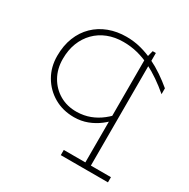

<svg xmlns="http://www.w3.org/2000/svg" viewBox="-159 -631 977 994"><g transform="rotate(30 329.5 -134.0)"><path d="M292 14Q225 14 172.5 -16.5Q120 -47 89.5 -99.5Q59 -152 59 -218Q59 -280 78.5 -329Q98 -378 133.5 -412.5Q169 -447 217 -465Q265 -483 321 -483Q367 -483 408.5 -472Q450 -461 488 -442.5Q526 -424 560.5 -400.5Q595 -377 626 -351V-316Q592 -345 556.5 -369.5Q521 -394 484 -412.5Q447 -431 406.5 -441.5Q366 -452 321 -452Q270 -452 228 -435.5Q186 -419 155.5 -388Q125 -357 108.5 -314.5Q92 -272 92 -219Q92 -160 118 -114Q144 -68 189 -42Q234 -16 292 -17Q334 -18 369.5 -31.5Q405 -45 435.5 -69Q466 -93 491 -124V-88Q469 -61 438.5 -37.5Q408 -14 371 0Q334 14 292 14ZM332 218V187H614V218ZM461 217V-431L475 -486H494V217Z"/></g></svg>

Font: BioRhyme ExtraLight
Style: Regular
Weight: 250
Designer: Aoife Mooney
Foundry: Aoife Mooney Type
Version: Version 1.600;gftools[0.9.33]